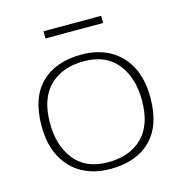

<svg xmlns="http://www.w3.org/2000/svg" viewBox="-102 -762 826 865"><g transform="rotate(-15 311.5 -329.0)"><path d="M308.5 10Q233.5 10 177.2 -21.2Q121 -52.5 89.5 -112.2Q58 -172 58 -257Q58 -388.5 126 -455.2Q194 -522 314.5 -522Q389.5 -522 446 -490.8Q502.5 -459.5 533.8 -399.8Q565 -340 565 -255Q565 -124 497.2 -57Q429.5 10 308.5 10ZM306.5 -22Q408 -22 466.5 -80Q525 -138 525 -252Q525 -358 472.2 -424Q419.5 -490 316.5 -490Q215.5 -490 156.8 -432Q98 -374 98 -260Q98 -154.5 150.8 -88.2Q203.5 -22 306.5 -22ZM177 -634V-667.5H446V-634Z"/></g></svg>

Font: Newsreader Caption ExtraLight
Style: Regular
Weight: 275
Designer: Hugues Gentile
Foundry: Production Type
Version: Version 1.001